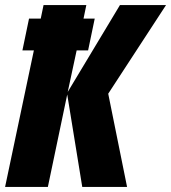

<svg xmlns="http://www.w3.org/2000/svg" viewBox="-25 -734 672 754"><path d="M108 -536H63L89 -661H135L146 -714H314L303 -661H347L321 -536H276L241 -373L446 -714H627L400 -366L474 0H298L239 -363L163 0H-5Z"/></svg>

Font: Noto Sans UI CondBlack
Style: Italic
Weight: 900
Width: 3
Italic angle: -12°
Designer: Monotype Design Team
Foundry: Monotype Imaging Inc.
Version: Version 1.001